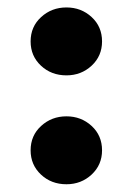

<svg xmlns="http://www.w3.org/2000/svg" viewBox="-20 -488 351 508"><path d="M61 -378.4Q61 -417.5 88.9 -442.9Q116.7 -468.3 155.8 -468.3Q194.8 -468.3 222.4 -442.9Q250 -417.5 250 -378.4Q250 -339.8 222.4 -314.2Q194.8 -288.6 155.8 -288.6Q115.7 -288.6 88.4 -314.2Q61 -339.8 61 -378.4ZM61 -90.3Q61 -129.4 88.9 -154.8Q116.7 -180.2 155.8 -180.2Q194.8 -180.2 222.4 -154.8Q250 -129.4 250 -90.3Q250 -51.8 222.4 -26.1Q194.8 -0.5 155.8 -0.5Q115.7 -0.5 88.4 -26.1Q61 -51.8 61 -90.3Z"/></svg>

Font: Vazirmatn UI Black
Style: Regular
Weight: 900
Designer: Saber Rastikerdar
Foundry: Saber Rastikerdar
Version: Version 33.003